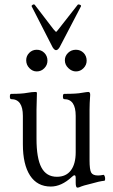

<svg xmlns="http://www.w3.org/2000/svg" viewBox="-20 -837 512 873"><path d="M234.9 -608.9Q227.5 -608.9 219.2 -622.1L124 -808.1Q122.6 -812 128.7 -815.4Q134.8 -818.8 138.2 -814.9L223.1 -704.1Q233.9 -691.9 234.9 -691.9Q236.8 -691.9 246.1 -704.1L333 -814.9Q335.4 -818.4 342.8 -815.7Q350.1 -813 348.1 -808.1L251 -622.1Q242.7 -608.9 234.9 -608.9ZM147 -512.2Q128.4 -512.2 113.8 -527.1Q99.1 -542 99.1 -563Q99.1 -582.5 113 -596.7Q127 -610.8 147 -610.8Q167.5 -610.8 181.6 -596.7Q195.8 -582.5 195.8 -561Q195.8 -541.5 181.6 -526.9Q167.5 -512.2 147 -512.2ZM325.2 -512.2Q306.6 -512.2 290.8 -527.3Q274.9 -542.5 274.9 -563Q274.9 -582.5 289.6 -596.7Q304.2 -610.8 325.2 -610.8Q345.7 -610.8 359.9 -596.7Q374 -582.5 374 -561Q374 -541.5 359.6 -526.9Q345.2 -512.2 325.2 -512.2ZM332 16.1Q324.2 16.1 324.2 -5.9V-27.8Q324.2 -40 318.8 -40Q314 -40 306.2 -32.2Q259.3 11.2 210.9 11.2Q149.4 11.2 116.7 -38.8Q84 -88.9 84 -181.2V-310.1Q84 -386.2 30.8 -386.2Q24.9 -386.2 24.9 -398.2Q24.9 -410.2 30.8 -410.2Q80.1 -410.2 104 -415Q126 -418.9 141.1 -418.9Q147.9 -418.9 147.9 -414.1Q146 -343.8 146 -338.9V-206.1Q146 -117.2 168.5 -75.2Q190.9 -33.2 238.8 -33.2Q280.3 -33.2 302.2 -62.3Q324.2 -91.3 324.2 -145V-310.1Q324.2 -386.2 272 -386.2Q266.1 -386.2 266.1 -398.2Q266.1 -410.2 272 -410.2Q329.6 -410.2 352.1 -415Q376 -418.9 381.8 -418.9Q390.1 -418.9 390.1 -405.8Q387.2 -365.2 387.2 -338.9V-107.9Q387.2 -65.9 394.5 -52.5Q401.9 -39.1 425.8 -39.1Q437 -39.1 450.2 -42Q453.6 -42.5 456.1 -35.6Q458.5 -28.8 458 -22Q457.5 -15.1 454.1 -15.1Q431.2 -12.7 395 -2Q359.4 5.9 338.9 15.1Q335 16.1 332 16.1Z"/></svg>

Font: Junicode SmCond Light
Style: Regular
Weight: 300
Width: 4
Designer: Peter S. Baker
Version: Version 2.206